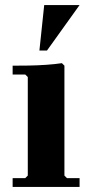

<svg xmlns="http://www.w3.org/2000/svg" viewBox="-20 -740 365 760"><path d="M245 -35H295V0H30V-35H80L90 -45V-435L80 -445H30V-480Q56 -480 92 -480.5Q128 -481 163.5 -483.5Q199 -486 225 -490L235 -480V-45ZM136 -540 155 -720H295L166 -540Z"/></svg>

Font: Brygada 1918
Style: Regular
Weight: 400
Designer: Mateusz Machalski | Borys Kosmynka | Przemek Hoffer
Foundry: NIEPODLEGLA 2018
Version: Version 3.006